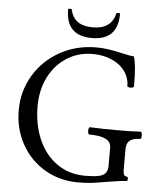

<svg xmlns="http://www.w3.org/2000/svg" viewBox="-58 -910 805 973"><g transform="rotate(5 344.0 -423.5)"><path d="M44.4 -325.7Q44.4 -422.9 92.5 -503.2Q140.6 -583.5 223.9 -629.9Q307.1 -676.3 408.2 -676.3Q437 -676.3 465.3 -672.6Q493.7 -668.9 525.9 -661.6Q560.1 -653.8 575.9 -650.9Q591.8 -647.9 601.6 -647.9Q608.9 -627.4 612.3 -591.6Q615.7 -555.7 615.7 -497.6Q615.7 -491.7 607.7 -489.5Q599.6 -487.3 590.8 -489Q582 -490.7 582 -495.1Q582 -537.1 557.6 -570.6Q533.2 -604 490.2 -622.8Q447.3 -641.6 393.1 -641.6Q320.3 -641.6 262 -604.5Q203.6 -567.4 170.7 -502Q137.7 -436.5 137.7 -354.5Q137.7 -259.8 170.7 -184.6Q203.6 -109.4 264.9 -66.4Q326.2 -23.4 408.2 -23.4Q452.6 -23.4 476.8 -28.6Q501 -33.7 511.7 -46.9Q522.5 -60.1 522.5 -84.5V-177.2Q522.5 -195.8 510 -208.5Q497.6 -221.2 472.9 -227.3Q448.2 -233.4 411.1 -233.4Q406.7 -233.4 404.8 -242.7Q402.8 -252 404.8 -261.2Q406.7 -270.5 411.1 -270.5Q467.3 -267.6 551.8 -267.6Q622.6 -267.6 669.4 -270.5Q673.8 -270.5 675.8 -261.2Q677.7 -252 676 -242.7Q674.3 -233.4 669.4 -233.4Q634.8 -233.4 617.7 -219.5Q600.6 -205.6 600.6 -177.2V-70.3Q600.6 -53.7 605 -45.7Q609.4 -37.6 618.7 -37.6Q623 -37.6 624.8 -32Q626.5 -26.4 625 -20.8Q623.5 -15.1 619.1 -15.1Q607.9 -15.1 575.4 -10.7Q543 -6.3 512.7 -1Q459.5 8.3 434.8 10.7Q410.2 13.2 375 13.2Q281.7 13.2 206.3 -31Q130.9 -75.2 87.6 -152.6Q44.4 -230 44.4 -325.7ZM249 -856Q249 -859.9 258.8 -859.9Q267.6 -859.9 268.1 -856Q276.4 -815.9 304.7 -795.9Q333 -775.9 380.4 -775.9Q427.7 -775.9 456.3 -795.9Q484.9 -815.9 494.1 -856Q495.1 -859.9 503.9 -859.9Q513.2 -859.9 513.2 -856Q513.2 -721.7 381.3 -721.7Q249 -721.7 249 -856Z"/></g></svg>

Font: Junicode Two Beta VF
Style: Regular
Weight: 400
Designer: Peter S. Baker
Foundry: Briery Creek Software
Version: Version 1.031 beta; ttfautohint (v1.8.1.43-b0c9)